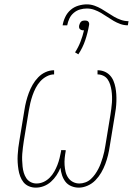

<svg xmlns="http://www.w3.org/2000/svg" viewBox="-20 -852 640 880"><path d="M144 8Q127 8 112 1.5Q97 -5 87.5 -17Q78 -29 72.5 -44Q67 -59 64.5 -75Q62 -91 61 -107.5Q60 -124 61 -141Q62 -158 64 -175Q66 -192 69 -208L92 -348Q95 -368 100 -387.5Q105 -407 112 -426Q119 -445 129.5 -463.5Q140 -482 155 -497.5Q170 -513 189 -521.5Q208 -530 228 -530V-511Q211 -511 194 -502Q177 -493 164.5 -479Q152 -465 143.5 -448.5Q135 -432 129 -414.5Q123 -397 119 -380Q115 -363 112 -345L89 -205Q87 -191 85 -176Q83 -161 82 -146.5Q81 -132 81.5 -117.5Q82 -103 83.5 -88.5Q85 -74 89 -60.5Q93 -47 100.5 -35.5Q108 -24 120.5 -17.5Q133 -11 147 -11Q164 -11 179.5 -18Q195 -25 207.5 -37.5Q220 -50 228.5 -65Q237 -80 243 -95.5Q249 -111 253 -127Q257 -143 260 -159V-164H281V-159Q278 -143 276.5 -127Q275 -111 276 -95.5Q277 -80 280.5 -65Q284 -50 292.5 -37.5Q301 -25 314.5 -18Q328 -11 344 -11Q357 -11 371 -16Q385 -21 396 -31Q407 -41 415.5 -53Q424 -65 430.5 -77.5Q437 -90 442 -103.5Q447 -117 451 -130.5Q455 -144 458 -157.5Q461 -171 463 -185L486 -325Q488 -339 490 -353Q492 -367 493 -381.5Q494 -396 493.5 -410Q493 -424 491 -437.5Q489 -451 485 -464Q481 -477 473.5 -488Q466 -499 453.5 -505Q441 -511 427 -511V-530Q444 -530 458.5 -524Q473 -518 483.5 -507Q494 -496 500 -481.5Q506 -467 509 -451.5Q512 -436 513 -420Q514 -404 513.5 -387.5Q513 -371 511 -354.5Q509 -338 506 -322L483 -182Q480 -161 475 -140.5Q470 -120 462.5 -100Q455 -80 444 -61Q433 -42 417.5 -26Q402 -10 381.5 -1Q361 8 341 8Q323 8 306.5 1Q290 -6 280 -19Q270 -32 264.5 -48.5Q259 -65 257 -83Q250 -65 239 -48.5Q228 -32 213.5 -19Q199 -6 181 1Q163 8 144 8ZM566 -736Q548 -736 531.5 -742Q515 -748 500.5 -756.5Q486 -765 472 -774.5Q458 -784 443.5 -792.5Q429 -801 412.5 -807Q396 -813 378 -813Q362 -813 346.5 -808.5Q331 -804 318 -793Q305 -782 298 -767Q291 -752 288 -736H267Q270 -755 279 -774Q288 -793 303.5 -806.5Q319 -820 339 -826Q359 -832 378 -832Q396 -832 413 -826Q430 -820 444.5 -811.5Q459 -803 473.5 -793.5Q488 -784 502.5 -775.5Q517 -767 534 -761Q551 -755 569 -755ZM339 -603 324 -612Q339 -635 349 -661Q359 -687 365 -713Q364 -713 363.5 -713Q363 -713 362 -713Q357 -713 353 -714.5Q349 -716 346 -719Q343 -722 342.5 -726.5Q342 -731 343 -736Q344 -740 346 -744.5Q348 -749 351.5 -752.5Q355 -756 360 -757Q365 -758 369 -758Q374 -758 378 -757Q382 -756 385 -752.5Q388 -749 388.5 -744.5Q389 -740 388 -736Q382 -701 370.5 -667Q359 -633 339 -603Z"/></svg>

Font: Iosevka Curly ThExObl
Style: Regular
Weight: 100
Width: 7
Italic angle: -9°
Monospace: yes
Designer: Belleve Invis
Foundry: Belleve Invis
Version: Version 11.1.0; ttfautohint (v1.8.3)